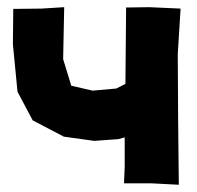

<svg xmlns="http://www.w3.org/2000/svg" viewBox="-20 -510 545 530"><path d="M328.1 -489.3 326.2 -278.3 300.8 -265.6 235.4 -259.8 176.8 -273.4 154.3 -346.7 157.2 -490.2 94.7 -486.3 16.6 -485.4 15.6 -387.7 28.3 -256.8 70.3 -177.7 156.2 -132.8 240.2 -121.1 307.6 -126 324.2 -130.9V-49.8L322.3 -3.9H399.4L473.6 0L471.7 -183.6L470.7 -360.4L478.5 -486.3L391.6 -490.2Z"/></svg>

Font: MaokenAssortedSans-TC
Style: Regular
Weight: 500
Version: Version 0.83